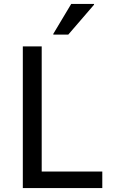

<svg xmlns="http://www.w3.org/2000/svg" viewBox="-20 -956 572 976"><path d="M251 -780H327L458 -932V-936H342L251 -784ZM96 -720V0H500V-84H192V-720Z"/></svg>

Font: Kufam Arabic Latin Roman Normal
Style: Regular
Weight: 400
Designer: Wael Morcos & Artur Schmal
Version: Version 1.200;PS 001.200;hotconv 1.0.88;makeotf.lib2.5.64775